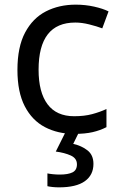

<svg xmlns="http://www.w3.org/2000/svg" viewBox="-20 -566 520 826"><path d="M300 10Q229 10 173.5 -19Q118 -48 86.5 -109Q55 -170 55 -265Q55 -364 88 -426Q121 -488 177.5 -517Q234 -546 306 -546Q347 -546 385 -537.5Q423 -529 447 -517L420 -444Q396 -453 364 -461Q332 -469 304 -469Q146 -469 146 -266Q146 -169 184.5 -117.5Q223 -66 299 -66Q343 -66 376.5 -75Q410 -84 438 -97V-19Q411 -5 378.5 2.5Q346 10 300 10ZM382 139Q382 187 345 213.5Q308 240 234 240Q219 240 205.5 238.5Q192 237 184 235V180Q193 182 208 183.5Q223 185 237 185Q273 185 292 175.5Q311 166 311 141Q311 115 284.5 103Q258 91 220 86L263 0H321L295 53Q331 61 356.5 81Q382 101 382 139Z"/></svg>

Font: Noto Sans Tangsa
Style: Regular
Weight: 400
Designer: David Williams
Foundry: Google LLC
Version: Version 1.504